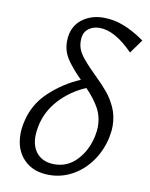

<svg xmlns="http://www.w3.org/2000/svg" viewBox="-82 -772 658 840"><g transform="rotate(10 247.0 -351.5)"><path d="M40 -147Q40 -172 46 -199Q63 -281 124 -338Q185 -395 259 -426Q215 -470 192.5 -504.5Q170 -539 170 -581Q170 -600 174 -617Q185 -661 222.5 -686Q260 -711 311 -711Q357 -711 401.5 -693.5Q446 -676 494 -642L450 -581Q369 -664 301 -664Q274 -664 254.5 -650.5Q235 -637 231 -615Q229 -608 229 -594Q229 -560 249.5 -531.5Q270 -503 314 -460Q352 -423 375 -395.5Q398 -368 414.5 -331.5Q431 -295 431 -250Q431 -227 425 -198Q412 -139 378.5 -92Q345 -45 297 -18.5Q249 8 194 8Q123 8 81.5 -34.5Q40 -77 40 -147ZM106 -150Q106 -99 133.5 -70.5Q161 -42 209 -42Q267 -42 308 -85.5Q349 -129 363 -194Q368 -219 368 -236Q368 -282 347.5 -319Q327 -356 289 -395Q221 -366 173 -314Q125 -262 111 -194Q106 -167 106 -150Z"/></g></svg>

Font: LXGW Bright GB
Style: Italic
Weight: 400
Italic angle: -12°
Designer: Christian Thalmann (Catharsis Fonts)
Foundry: LXGW / Christian Thalmann (Catharsis Fonts) / Fontworks Inc.
Version: Version 5.510